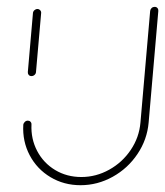

<svg xmlns="http://www.w3.org/2000/svg" viewBox="-20 -545 486 565"><path d="M72.6 -321.1Q67.4 -321.1 64.4 -324.6Q61.5 -328.1 61.9 -333L77 -506.7Q77.4 -511.5 81.3 -515Q85.2 -518.5 90 -518.5Q94.8 -518.5 98.1 -515Q101.5 -511.5 101.1 -506.7L85.9 -333Q85.6 -328.1 81.7 -324.6Q77.8 -321.1 72.6 -321.1ZM435.2 -524.8Q440.4 -524.8 443.3 -521.3Q446.3 -517.8 445.9 -513L417.4 -184.4Q413 -134.1 384.6 -91.9Q356.3 -49.6 311.7 -24.8Q267 0 217 0Q168.1 0 128.5 -23.7Q88.9 -47.4 67.4 -88.1Q45.9 -128.9 48.5 -177.4Q48.9 -182.2 52.8 -186.1Q56.7 -190 61.9 -190Q66.7 -190 69.8 -186.7Q73 -183.3 72.6 -178.5Q70.7 -136.3 89.4 -100.7Q108.1 -65.2 142.4 -44.6Q176.7 -24.1 219.3 -24.1Q262.6 -24.1 301.3 -45.6Q340 -67 364.8 -103.9Q389.6 -140.7 393.3 -184.4L421.9 -513Q422.6 -518.1 426.3 -521.5Q430 -524.8 435.2 -524.8Z"/></svg>

Font: 26F Galaxy Sans Thin
Style: Italic
Weight: 100
Italic angle: -4.99998°
Designer: C₂₉H₂₅N₃O₅
Version: Version 1.200